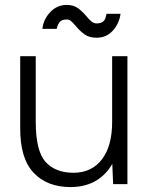

<svg xmlns="http://www.w3.org/2000/svg" viewBox="-20 -747 615 779"><path d="M435 -95V-519H497V0H439ZM278 -46Q352 -46 393.5 -100.5Q435 -155 435 -252H473Q473 -169 449 -110Q425 -51 378.5 -19.5Q332 12 266 12Q171 12 116 -46.5Q61 -105 62 -229V-253H125Q125 -134 165 -90Q205 -46 278 -46ZM62 -519H125V-253H62ZM287 -642Q274 -657 267 -662.5Q260 -668 251 -668Q233 -668 224 -659.5Q215 -651 210 -630H152Q156 -668 183.5 -697.5Q211 -727 251 -727Q277 -727 294.5 -715Q312 -703 330 -682Q342 -667 351.5 -659.5Q361 -652 372 -652Q391 -652 400 -661Q409 -670 412 -691H469Q464 -652 438 -623Q412 -594 372 -594Q343 -594 324.5 -606.5Q306 -619 287 -642Z"/></svg>

Font: 寒蝉端黑体 Light
Style: Regular
Weight: 300
Designer: ChillDuanSans {Warren2060}; 
Source Han Sans {Ryoko NISHIZUKA 西塚涼子 (kana, bopomofo & ideographs); Paul D. Hunt (Latin, G
Foundry: ChillType&Adobe
Version: Version 1.300;Glyphs 3.3 (3306)